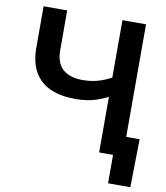

<svg xmlns="http://www.w3.org/2000/svg" viewBox="-95 -806 900 1040"><g transform="rotate(10 355.5 -286.0)"><path d="M314.9 -262.7Q237.3 -262.7 179.9 -287.4Q122.6 -312 91.3 -365.2Q60.1 -418.5 60.1 -502V-727.5H189.9V-509.3Q189.9 -438.5 228 -404.5Q266.1 -370.6 336.9 -370.6Q393.1 -370.6 440.4 -387.7Q487.8 -404.8 525.9 -432.1V-325.2Q479 -294.4 428.5 -278.6Q377.9 -262.7 314.9 -262.7ZM493.7 0V-727.5H623.5V0ZM570.3 156.2V0H530.3V-108.4H697.3L692.9 156.2Z"/></g></svg>

Font: Inter 24pt SemiBold
Style: Regular
Weight: 600
Designer: Rasmus Andersson
Foundry: rsms
Version: Version 4.001;git-66647c0bb